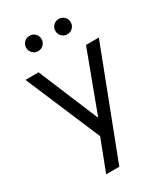

<svg xmlns="http://www.w3.org/2000/svg" viewBox="-223 -814 980 1124"><g transform="rotate(-30 266.5 -252.5)"><path d="M18.6 -503.9H107.4L317.4 0H232.4ZM232.4 0 268.6 -103.5H284.2L276.4 -98.6L427.7 -503.9H514.6L240.2 210.9H151.4ZM116.2 -664.1Q116.2 -678.7 123 -690.4Q129.9 -702.1 141.6 -709Q153.3 -715.8 168 -715.8Q182.6 -715.8 194.3 -709Q206.1 -702.1 212.9 -690.4Q219.7 -678.7 219.7 -664.1Q219.7 -649.4 212.9 -637.7Q206.1 -626 194.3 -619.1Q182.6 -612.3 168 -612.3Q153.3 -612.3 141.6 -619.1Q129.9 -626 123 -637.7Q116.2 -649.4 116.2 -664.1ZM313.5 -664.1Q313.5 -678.7 320.3 -690.4Q327.1 -702.1 338.9 -709Q350.6 -715.8 365.2 -715.8Q379.9 -715.8 391.6 -709Q403.3 -702.1 410.2 -690.4Q417 -678.7 417 -664.1Q417 -649.4 410.2 -637.7Q403.3 -626 391.6 -619.1Q379.9 -612.3 365.2 -612.3Q350.6 -612.3 338.9 -619.1Q327.1 -626 320.3 -637.7Q313.5 -649.4 313.5 -664.1Z"/></g></svg>

Font: Wanted Sans Std Variable
Style: Regular
Weight: 400
Designer: Original Design by Kil Hyung-jin and Kang Hanbin, Wanted Lab, Inc;
Foundry: Wanted Lab, Inc.
Version: Version 1.003;Glyphs 3.2 (3227)